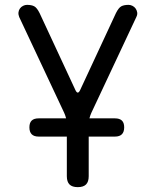

<svg xmlns="http://www.w3.org/2000/svg" viewBox="-20 -760 640 790"><path d="M300 10Q277 10 266 -1Q255 -12 255 -35V-248Q255 -261 252 -273Q249 -285 244 -296L59 -690Q55 -700 56 -709Q57 -718 62 -725Q67 -732 75 -736Q83 -740 91 -740Q110 -740 121 -734Q132 -728 143 -706L290 -390Q295 -379 300 -379Q305 -379 310 -390L457 -706Q468 -728 479 -734Q490 -740 509 -740Q517 -740 525 -736Q533 -732 538 -725Q543 -718 544.5 -709Q546 -700 541 -690L356 -296Q351 -285 348 -273Q345 -261 345 -248V-35Q345 -12 334 -1Q323 10 300 10ZM139 -198Q120 -198 110.5 -207.5Q101 -217 101 -236Q101 -255 110.5 -264Q120 -273 139 -273H453Q472 -273 481.5 -264Q491 -255 491 -236Q491 -217 481.5 -207.5Q472 -198 453 -198Z"/></svg>

Font: Maple Mono
Style: Regular
Weight: 400
Monospace: yes
Designer: subframe7536
Version: Version 7.300